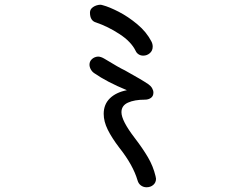

<svg xmlns="http://www.w3.org/2000/svg" viewBox="-20 -783 1040 811"><path d="M360 -730Q360 -744 373 -753Q386 -762 403 -763Q408 -763 414 -761Q441 -754 481 -733.5Q521 -713 560 -680.5Q599 -648 620 -607Q625 -597 625 -586Q625 -569 613 -558.5Q601 -548 585 -548Q574 -548 565.5 -553.5Q557 -559 553 -568Q534 -607 485 -639Q436 -671 386 -688Q360 -695 360 -730ZM639 -28Q639 -12 627.5 -2Q616 8 599 8Q586 8 575.5 0.5Q565 -7 561 -21Q542 -86 484 -159Q452 -201 435 -235.5Q418 -270 418 -302Q418 -342 444 -367.5Q470 -393 516 -402Q431 -437 378 -474Q369 -480 363.5 -490Q358 -500 358 -510Q358 -524 368.5 -533.5Q379 -543 394 -544Q406 -544 421 -535Q485 -496 507 -486Q581 -445 607 -427Q617 -420 622.5 -410.5Q628 -401 628 -392Q628 -377 617.5 -369.5Q607 -362 592 -362Q548 -362 520.5 -349.5Q493 -337 493 -309Q493 -273 550 -199Q583 -156 605 -118.5Q627 -81 637 -39Q639 -31 639 -28Z"/></svg>

Font: Tsukimi Rounded Medium
Style: Regular
Weight: 500
Designer: Takashi Funayama
Foundry: Takashi Funayama
Version: Version 1.032; ttfautohint (v1.8.3)